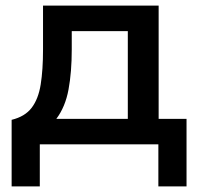

<svg xmlns="http://www.w3.org/2000/svg" viewBox="-20 -515 706 685"><path d="M21.5 150V-87.5Q69 -99 93 -130.5Q117 -162 125.2 -213.8Q133.5 -265.5 133.5 -338.5V-495H546V-91H645.5V150H545V0H122V150ZM236 -338.5Q236 -258 224.5 -195.8Q213 -133.5 181 -91H436V-404H236Z"/></svg>

Font: Geologica
Style: Regular
Weight: 400
Designer: Sindre Bremnes, Frode Helland
Foundry: Monokrom Skriftforlag AS
Version: Version 1.010; ttfautohint (v1.8.4.7-5d5b);gftools[0.9.28]